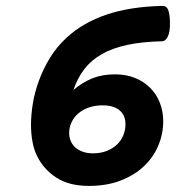

<svg xmlns="http://www.w3.org/2000/svg" viewBox="-20 -610 640 641"><path d="M276.4 10.7Q210.9 10.7 168 -17.1Q125 -44.9 103 -90.8Q93.3 -110.4 88.4 -137Q83.5 -163.6 83.5 -194.3Q83.5 -226.1 89.6 -263.9Q95.7 -301.8 109.9 -340.6Q124 -379.4 146.7 -416.7Q169.4 -454.1 203.1 -484.9Q257.3 -534.7 335.9 -561.3Q414.6 -587.9 522 -590.3Q535.2 -590.8 540.8 -578.4Q546.4 -565.9 547.4 -538.1Q548.3 -504.4 540.5 -488.5Q532.7 -472.7 521.5 -472.2Q454.1 -470.7 404.5 -460Q355 -449.2 319.8 -429.2Q284.7 -409.2 261.7 -379.4Q238.8 -349.6 225.1 -309.6Q254.9 -335 288.1 -348.4Q321.3 -361.8 363.8 -361.8Q400.4 -361.8 429.9 -350.1Q459.5 -338.4 480.7 -317.4Q502 -296.4 513.4 -267.6Q524.9 -238.8 524.9 -205.1Q524.9 -163.1 508.5 -124Q492.2 -85 460.4 -54.9Q428.7 -24.9 382.3 -7.1Q335.9 10.7 276.4 10.7ZM290.5 -98.1Q316.4 -98.1 336.7 -106.2Q356.9 -114.3 370.8 -127.7Q384.8 -141.1 391.8 -158.7Q398.9 -176.3 398.9 -195.3Q398.9 -225.6 378.9 -241.9Q358.9 -258.3 322.3 -258.3Q296.4 -258.3 275.6 -250.7Q254.9 -243.2 240.5 -230.5Q226.1 -217.8 218.5 -200.9Q210.9 -184.1 210.9 -166Q210.9 -151.9 216.1 -139.4Q221.2 -127 231.2 -117.9Q241.2 -108.9 256.1 -103.5Q271 -98.1 290.5 -98.1Z"/></svg>

Font: Courier Prime
Style: Bold Italic
Weight: 700
Monospace: yes
Designer: Alan Dague-Greene
Foundry: Quote-Unquote Apps
Version: Version 1.202